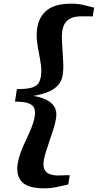

<svg xmlns="http://www.w3.org/2000/svg" viewBox="-20 -870 532 1045"><path d="M220 155Q132 155 99.2 119.8Q66.5 84.5 76 22.5Q81.5 -11.5 94.5 -45Q107.5 -78.5 123 -111Q138.5 -143.5 151.2 -175.2Q164 -207 169 -237Q172.5 -259.5 167.8 -277.5Q163 -295.5 139 -306.2Q115 -317 61.5 -317L72 -385Q125.5 -385 152.2 -393Q179 -401 189 -416.2Q199 -431.5 202.5 -454Q207 -484 202.8 -516Q198.5 -548 191.8 -581.2Q185 -614.5 181.2 -648.5Q177.5 -682.5 182.5 -717Q192 -779.5 236 -814.8Q280 -850 368 -850Q404 -850 433.2 -843.2Q462.5 -836.5 492.5 -828.5L484.5 -780.5Q476.5 -781 464.5 -781Q452.5 -781 440.8 -781Q429 -781 420 -781Q397 -781 375.8 -774.5Q354.5 -768 339.2 -750.8Q324 -733.5 319 -701.5Q315.5 -680 317 -650Q318.5 -620 321 -586.5Q323.5 -553 324.5 -520.8Q325.5 -488.5 321.5 -463Q316 -425.5 292.2 -402.2Q268.5 -379 234 -366.5Q199.5 -354 161 -348Q198 -342.5 228.2 -328.8Q258.5 -315 274.8 -290.8Q291 -266.5 285.5 -229Q282 -203.5 272.2 -172.2Q262.5 -141 251.2 -108.2Q240 -75.5 230.8 -46.2Q221.5 -17 218 4.5Q213.5 37 223 54.2Q232.5 71.5 252 78.2Q271.5 85 294.5 85Q303.5 85 315.2 84.5Q327 84 339 83.8Q351 83.5 359.5 83.5L351.5 134Q320 141.5 288 148.2Q256 155 220 155Z"/></svg>

Font: Merriweather 48pt ExtraBold
Style: Italic
Weight: 800
Italic angle: -7.8°
Version: Version 2.101